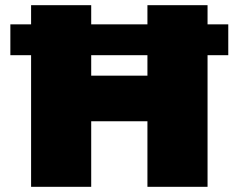

<svg xmlns="http://www.w3.org/2000/svg" viewBox="-20 -721 921 741"><path d="M861 -627V-508H781V0H549V-253H332V0H100V-508H20V-627H100V-701H332V-627H549V-701H781V-627ZM549 -429V-508H332V-429Z"/></svg>

Font: MontserratBlack
Style: Regular
Weight: 900
Designer: Julieta Ulanovsky
Foundry: Julieta Ulanovsky
Version: Version 4.000